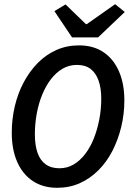

<svg xmlns="http://www.w3.org/2000/svg" viewBox="-20 -882 640 914"><path d="M252 12Q185 12 136.5 -20Q88 -52 62 -111Q36 -170 36 -250Q36 -315 50.5 -376.5Q65 -438 93 -490.5Q121 -543 160 -582.5Q199 -622 248.5 -644Q298 -666 356 -666Q424 -666 472 -634Q520 -602 546 -543Q572 -484 572 -404Q572 -339 557 -277.5Q542 -216 515 -163.5Q488 -111 448.5 -71.5Q409 -32 360 -10Q311 12 252 12ZM263 -81Q300 -81 330.5 -99Q361 -117 385.5 -149Q410 -181 426.5 -222.5Q443 -264 452.5 -312.5Q462 -361 462 -412Q462 -463 449 -499Q436 -535 411 -554Q386 -573 346 -573Q309 -573 278 -555Q247 -537 222.5 -505Q198 -473 181 -431.5Q164 -390 155 -341.5Q146 -293 146 -242Q146 -191 158.5 -155Q171 -119 197 -100Q223 -81 263 -81ZM323 -704 239 -829 292 -861 389 -767H393L528 -862L574 -825L447 -704Z"/></svg>

Font: Source Code Pro SemiBold
Style: Italic
Weight: 600
Italic angle: -11°
Monospace: yes
Designer: Paul D. Hunt, Teo Tuominen
Foundry: Adobe Systems Incorporated
Version: Version 1.016;hotconv 1.0.116;makeotfexe 2.5.65601